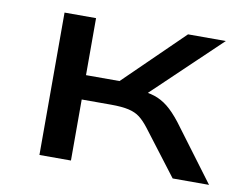

<svg xmlns="http://www.w3.org/2000/svg" viewBox="-61 -579 840 660"><g transform="rotate(10 359.0 -248.5)"><path d="M114 0V-497H224V-298H341L545 -497H677L420 -252L406 -280Q443 -277 467.5 -269Q492 -261 514 -243.5Q536 -226 561 -194L706 0H579L460 -156Q443 -178 427.5 -190Q412 -202 388.5 -207.5Q365 -213 326 -213H224V0Z"/></g></svg>

Font: Nunito Sans 7pt Expanded Medium
Style: Regular
Weight: 500
Width: 7
Designer: Vernon Adams
Foundry: Vernon Adams
Version: Version 3.101;gftools[0.9.27]